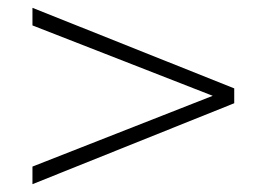

<svg xmlns="http://www.w3.org/2000/svg" viewBox="-20 -555 690 491"><path d="M63 -84V-129L524 -310L63 -490V-535L579 -329V-291Z"/></svg>

Font: Azeret Mono Thin
Style: Regular
Weight: 100
Designer: Martin Vácha
Foundry: Displaay
Version: Version 1.002